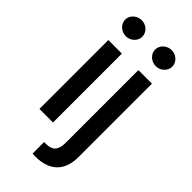

<svg xmlns="http://www.w3.org/2000/svg" viewBox="-291 -790 1045 1045"><g transform="rotate(45 231.5 -267.5)"><path d="M63.5 -530.3H168V0H63.5ZM49.8 -673.8Q49.8 -690.4 58.8 -704.6Q67.9 -718.8 83.3 -727.1Q98.6 -735.4 116.2 -735.4Q133.8 -735.4 148.7 -727.1Q163.6 -718.8 172.6 -704.6Q181.6 -690.4 181.6 -673.8Q181.6 -657.2 172.6 -643.1Q163.6 -628.9 148.7 -620.6Q133.8 -612.3 116.2 -612.3Q98.6 -612.3 83.3 -620.6Q67.9 -628.9 58.8 -643.1Q49.8 -657.2 49.8 -673.8ZM399.4 -530.3V34.2Q399.4 114.7 356 157Q312.5 199.2 230.5 199.2Q216.8 199.2 209 198.2V109.4H225.6Q261.2 109.4 278.1 90.1Q294.9 70.8 294.9 33.2V-530.3ZM280.3 -673.8Q280.3 -690.4 289.3 -704.6Q298.3 -718.8 313.7 -727.1Q329.1 -735.4 346.7 -735.4Q364.3 -735.4 379.2 -727.1Q394 -718.8 403.1 -704.6Q412.1 -690.4 412.1 -673.8Q412.1 -657.2 403.1 -643.1Q394 -628.9 379.2 -620.6Q364.3 -612.3 346.7 -612.3Q329.1 -612.3 313.7 -620.6Q298.3 -628.9 289.3 -643.1Q280.3 -657.2 280.3 -673.8Z"/></g></svg>

Font: WEMIX Pretendard Medium
Style: Regular
Weight: 500
Designer: Base glyphs from Inter by Rasmus Andersson; Hangeul glyphs from Noto Sans CJK(Source Han Sans) by Jang Soo-young and Kan
Foundry: Kil Hyung-jin
Version: Version 1.000